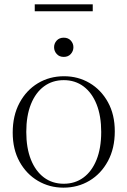

<svg xmlns="http://www.w3.org/2000/svg" viewBox="-20 -854 587 884"><path d="M273.5 -8Q325.5 -8 364.2 -36.5Q403 -65 424.5 -118.5Q446 -172 446 -246.5Q446 -320 424.8 -373.5Q403.5 -427 364.8 -456Q326 -485 273.5 -485Q221.5 -485 182.8 -456.5Q144 -428 122.5 -374.5Q101 -321 101 -246.5Q101 -173 122.2 -119.5Q143.5 -66 182.2 -37Q221 -8 273.5 -8ZM272 10Q208 10 154.8 -21.2Q101.5 -52.5 70 -109.5Q38.5 -166.5 38.5 -243.5Q38.5 -322 69.8 -380.2Q101 -438.5 154.5 -470.8Q208 -503 275 -503Q339.5 -503 392.5 -471.8Q445.5 -440.5 477 -383.5Q508.5 -326.5 508.5 -249.5Q508.5 -171 477 -112.5Q445.5 -54 392 -22Q338.5 10 272 10ZM273.5 -592Q253 -592 241 -605.5Q229 -619 229 -636.5Q229 -654 241 -667.2Q253 -680.5 273.5 -680.5Q294 -680.5 306 -667.2Q318 -654 318 -636.5Q318 -619 306 -605.5Q294 -592 273.5 -592ZM140 -802V-834H407V-802Z"/></svg>

Font: Newsreader 60pt Light
Style: Regular
Weight: 300
Designer: Hugues Gentile
Foundry: Production Type
Version: Version 1.003